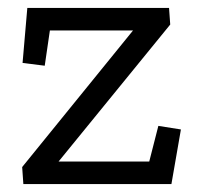

<svg xmlns="http://www.w3.org/2000/svg" viewBox="-20 -465 504 485"><path d="M39 0 36 -43 316 -388H106L93 -299L37 -306L49 -445H407L410 -403L128 -57H357L380 -147L437 -138L413 0Z"/></svg>

Font: Zilla Slab Regular
Style: Regular
Weight: 400
Designer: Typotheque.com
Foundry: Typotheque type foundry
Version: Version 1.0; 2017